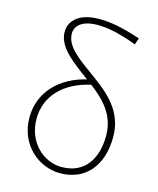

<svg xmlns="http://www.w3.org/2000/svg" viewBox="-121 -891 813 989"><g transform="rotate(15 285.5 -397.0)"><path d="M293 13C432 13 511 -88 511 -238C511 -374 420 -449 332 -513C242 -579 167 -627 167 -699C167 -738 201 -775 284 -775C333 -775 393 -766 495 -728L507 -763C408 -796 344 -807 286 -807C176 -807 129 -755 129 -697C129 -616 214 -556 304 -490C168 -458 68 -363 68 -224C68 -75 184 13 293 13ZM332 -469C408 -411 474 -345 474 -235C474 -115 419 -20 293 -20C196 -20 105 -102 105 -227C105 -346 188 -437 332 -469Z"/></g></svg>

Font: Noto Sans JP Thin
Style: Regular
Weight: 100
Designer: Ryoko NISHIZUKA 西塚涼子 (kana, bopomofo & ideographs); Paul D. Hunt (Latin, Greek & Cyrillic); Sandoll Communications 산돌커뮤니
Foundry: Adobe
Version: Version 2.004;hotconv 1.0.118;makeotfexe 2.5.65603